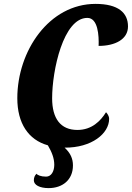

<svg xmlns="http://www.w3.org/2000/svg" viewBox="-20 -749 678 987"><path d="M230 218C300 218 355 177 355 101C355 67 342 37 312 10C452 11 541 -63 541 -138C541 -153 531 -166 525 -172C497 -127 452 -81 378 -81C291 -81 248 -140 248 -244C248 -386 305 -657 429 -657C484 -657 489 -566 487 -513C572 -513 638 -547 638 -613C638 -684 587 -729 471 -729C233 -729 69 -488 69 -244C69 -115 126 -30 226 -2C246 32 259 64 259 98C259 131 244 159 217 159C190 159 172 151 168 144C158 153 154 165 154 178C154 202 184 218 230 218Z"/></svg>

Font: Noto Serif ExtraCondensed Black
Style: Italic
Weight: 900
Width: 2
Italic angle: -12°
Designer: Monotype Design Team
Foundry: Monotype Imaging Inc.
Version: Version 2.014